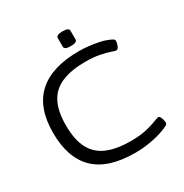

<svg xmlns="http://www.w3.org/2000/svg" viewBox="-194 -1015 1129 1175"><g transform="rotate(-30 370.0 -427.5)"><path d="M428 6Q235 6 142.5 -84Q50 -174 50 -352Q50 -706 438 -706Q469 -706 504 -702Q539 -698 572 -691.5Q605 -685 628 -675Q652 -665 658.5 -660Q665 -655 665 -644Q665 -633 657.5 -614Q650 -595 638 -595Q631 -595 605.5 -604Q580 -613 538 -621.5Q496 -630 438 -630Q340 -630 273.5 -603Q207 -576 174 -515Q141 -454 141 -352Q141 -249 174 -187Q207 -125 273.5 -97.5Q340 -70 438 -70Q505 -70 550.5 -81Q596 -92 621.5 -102.5Q647 -113 654 -113Q663 -113 668.5 -102.5Q674 -92 676.5 -80Q679 -68 679 -63Q679 -52 669.5 -46Q660 -40 634 -30Q589 -13 534.5 -3.5Q480 6 428 6ZM410 -757Q385 -757 375 -763Q365 -769 365 -779V-839Q365 -849 375 -855Q385 -861 410 -861Q435 -861 445 -855.5Q455 -850 455 -839V-779Q455 -769 445 -763Q435 -757 410 -757Z"/></g></svg>

Font: Asap Expanded
Style: Regular
Weight: 400
Width: 7
Designer: Pablo Cosgaya
Foundry: Omnibus-Type
Version: Version 3.001; ttfautohint (v1.8.4.7-5d5b)